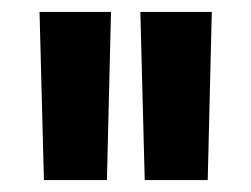

<svg xmlns="http://www.w3.org/2000/svg" viewBox="-20 -723 419 320"><path d="M53.2 -422.9 45.9 -703.1H165L158.2 -422.9ZM213.9 -703.1H333L326.2 -422.9H221.2Z"/></svg>

Font: TASA Orbiter Deck SemiBold
Style: Regular
Weight: 600
Designer: Weizhong Zhang
Version: Version 1.000;Glyphs 3.1.2 (3151)